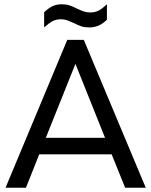

<svg xmlns="http://www.w3.org/2000/svg" viewBox="-20 -876 706 896"><path d="M501 -155.8H163.1L101.1 0H5.9L293.9 -689.9H371.1L660.2 0H564ZM470.2 -232.9 332 -578.1 193.8 -232.9ZM186 -818.8Q206.5 -838.4 225.1 -847.2Q244.1 -856 268.1 -856Q289.1 -856 303.7 -851.1Q320.3 -845.7 338.9 -835.9Q360.4 -826.2 371.6 -822.3Q384.8 -817.9 401.9 -817.9Q423.8 -817.9 441.4 -827.1Q456.5 -835 479 -856V-784.2Q443.8 -748 397 -748Q375 -748 360.4 -752.9Q343.8 -758.3 325.2 -768.1Q301.8 -778.3 292.5 -781.7Q280.3 -786.1 263.2 -786.1Q242.2 -786.1 224.6 -776.9Q209 -768.6 186 -748Z"/></svg>

Font: D-DIN Exp
Style: Regular
Weight: 400
Width: 7
Designer: Charles Nix
Foundry: Datto Inc.
Version: Version 1.00